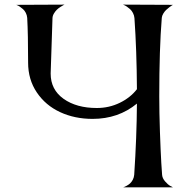

<svg xmlns="http://www.w3.org/2000/svg" viewBox="-20 -808 805 827"><path d="M509.8 -1Q511.7 -1.5 514.6 -2.4Q517.6 -3.4 525.6 -7.8Q533.7 -12.2 540 -17.8Q546.4 -23.4 551.8 -33.4Q557.1 -43.5 558.1 -55.2Q568.8 -217.3 569.8 -361.8Q489.7 -295.9 378.9 -295.9Q301.8 -295.9 239 -325Q176.3 -354 138.7 -409.7Q101.1 -465.3 101.1 -538.1V-540Q101.1 -658.7 97.2 -731Q96.2 -742.7 91.1 -752.7Q85.9 -762.7 79.1 -768.6Q72.3 -774.4 65.7 -779.1Q59.1 -783.7 54.7 -785.2L49.8 -787.1L257.8 -788.1Q255.9 -787.1 252.4 -785.4Q249 -783.7 240.2 -778.1Q231.4 -772.5 224.9 -766.1Q218.3 -759.8 212.4 -750Q206.5 -740.2 206.1 -730L198.2 -491.2Q198.2 -421.9 253.9 -382.3Q309.6 -342.8 397 -342.8Q449.7 -342.8 495.6 -365Q541.5 -387.2 569.8 -423.8Q568.8 -591.3 559.1 -730Q558.1 -741.7 552.7 -752Q547.4 -762.2 540.3 -768.6Q533.2 -774.9 526.4 -779.5Q519.5 -784.2 514.6 -786.1L509.8 -788.1L725.1 -787.1Q723.1 -786.1 720.2 -784.4Q717.3 -782.7 709.5 -776.9Q701.7 -771 695.3 -764.9Q689 -758.8 683.3 -749.5Q677.7 -740.2 676.8 -731V-730Q666 -597.7 666 -393.1Q666 -324.2 668.9 -239.7Q671.9 -155.3 674.8 -105.5L678.2 -55.2Q679.2 -40.5 690.9 -26.9Q702.6 -13.2 713.9 -6.8L725.1 -1Z"/></svg>

Font: Anticva
Style: Regular
Weight: 400
Version: Version 1.000